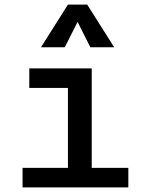

<svg xmlns="http://www.w3.org/2000/svg" viewBox="-20 -815 626 835"><path d="M275.4 0V-517.6H378.9V0ZM78.1 0V-85H285.2V0ZM369.1 0V-85H538.1V0ZM107.4 -432.6V-517.6H378.9V-432.6ZM158.2 -609.4 275.4 -794.9H359.4L476.6 -609.4H373L312.5 -729.5H322.3L261.7 -609.4Z"/></svg>

Font: Cascadia Mono
Style: Regular
Weight: 400
Monospace: yes
Designer: Aaron Bell
Foundry: Saja Typeworks
Version: Version 2102.003